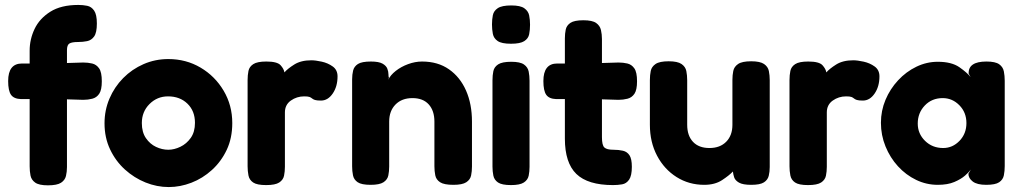

<svg xmlns="http://www.w3.org/2000/svg" viewBox="-20 -740 4125 777"><path d="M174 10Q138 10 122.5 -1Q107 -12 103.5 -29.5Q100 -47 100 -67V-339H65Q36 -340 24.5 -356.5Q13 -373 13 -412Q13 -483 69 -483H100V-535Q100 -581 120 -623Q140 -665 183.5 -692.5Q227 -720 297 -720Q316 -720 333 -716.5Q350 -713 361 -697Q372 -681 372 -645Q372 -608 361 -592.5Q350 -577 332.5 -573.5Q315 -570 296 -570Q271 -570 261 -564Q251 -558 251 -537V-485L317 -487Q336 -487 353 -483Q370 -479 381 -463.5Q392 -448 392 -411Q392 -376 381.5 -360.5Q371 -345 353.5 -340.5Q336 -336 317 -336L251 -338V-64Q251 -45 247 -28Q243 -11 227 -0.5Q211 10 174 10Z M663 17Q615 17 569 -1.5Q523 -20 485.5 -54Q448 -88 425.5 -135.5Q403 -183 403 -241Q403 -294 423 -341Q443 -388 478.5 -424Q514 -460 561 -480.5Q608 -501 661 -501Q733 -501 791.5 -466.5Q850 -432 885 -373Q920 -314 920 -242Q920 -181 897.5 -133.5Q875 -86 837.5 -52Q800 -18 754.5 -0.5Q709 17 663 17ZM661 -134Q685 -134 710 -146Q735 -158 752 -182Q769 -206 769 -243Q769 -291 738.5 -320.5Q708 -350 660 -350Q616 -350 585 -319Q554 -288 554 -242Q554 -205 570.5 -181Q587 -157 611.5 -145.5Q636 -134 661 -134Z M1057 9Q1020 9 1004.5 -1.5Q989 -12 985.5 -30Q982 -48 982 -67V-416Q982 -436 985.5 -453Q989 -470 1005 -480.5Q1021 -491 1058 -491Q1102 -491 1115.5 -476Q1129 -461 1131 -447Q1144 -462 1171 -479Q1198 -496 1240 -496Q1257 -496 1282 -490.5Q1307 -485 1326.5 -471Q1346 -457 1346 -431Q1346 -390 1326.5 -361.5Q1307 -333 1279 -333Q1262 -333 1254.5 -335.5Q1247 -338 1243 -341.5Q1239 -345 1233 -347.5Q1227 -350 1211 -350Q1181 -350 1157 -333Q1133 -316 1133 -285V-65Q1133 -46 1129.5 -29Q1126 -12 1110 -1.5Q1094 9 1057 9Z M1480 8Q1443 8 1427.5 -2.5Q1412 -13 1408.5 -30.5Q1405 -48 1405 -67V-419Q1405 -438 1409 -454.5Q1413 -471 1428.5 -481Q1444 -491 1481 -491Q1513 -491 1528 -482.5Q1543 -474 1547.5 -462Q1552 -450 1552 -439.5Q1552 -429 1554 -425L1551 -417Q1560 -436 1581.5 -453Q1603 -470 1631.5 -480.5Q1660 -491 1688 -491Q1752 -491 1797 -459.5Q1842 -428 1866 -373.5Q1890 -319 1890 -248V-66Q1890 -47 1886.5 -30Q1883 -13 1867 -2.5Q1851 8 1815 8Q1777 8 1761 -2.5Q1745 -13 1741.5 -30.5Q1738 -48 1738 -67V-248Q1738 -292 1715 -317.5Q1692 -343 1649 -343Q1606 -343 1580.5 -317Q1555 -291 1555 -248V-66Q1555 -47 1551.5 -30Q1548 -13 1532 -2.5Q1516 8 1480 8Z M2048 -563Q2010 -563 1994 -574Q1978 -585 1974.5 -603Q1971 -621 1971 -641Q1971 -661 1974.5 -678.5Q1978 -696 1994.5 -707Q2011 -718 2049 -718Q2086 -718 2102 -706.5Q2118 -695 2121.5 -677.5Q2125 -660 2125 -640Q2125 -619 2121.5 -601.5Q2118 -584 2101.5 -573.5Q2085 -563 2048 -563ZM2048 9Q2011 9 1995.5 -1.5Q1980 -12 1976.5 -29.5Q1973 -47 1973 -66V-415Q1973 -435 1976.5 -452Q1980 -469 1996 -479.5Q2012 -490 2049 -490Q2085 -490 2100.5 -479Q2116 -468 2119.5 -450.5Q2123 -433 2123 -413V-65Q2123 -46 2119.5 -29Q2116 -12 2100 -1.5Q2084 9 2048 9Z M2461 9Q2359 9 2312.5 -36Q2266 -81 2266 -179V-339H2231Q2202 -340 2190.5 -356.5Q2179 -373 2179 -412Q2179 -483 2235 -483H2266V-585Q2266 -604 2269.5 -620.5Q2273 -637 2288.5 -647.5Q2304 -658 2341 -658Q2377 -658 2392.5 -647Q2408 -636 2412 -618.5Q2416 -601 2416 -582V-485L2483 -487Q2502 -487 2519 -483Q2536 -479 2547 -463.5Q2558 -448 2558 -411Q2558 -376 2547.5 -360.5Q2537 -345 2519.5 -340.5Q2502 -336 2483 -336L2416 -338V-185Q2416 -152 2426 -143Q2436 -134 2462 -134Q2484 -134 2501 -130Q2518 -126 2527.5 -111.5Q2537 -97 2537 -65Q2537 -29 2526 -13Q2515 3 2497.5 6Q2480 9 2461 9Z M2830 8Q2768 8 2718 -23.5Q2668 -55 2639 -110Q2610 -165 2610 -235V-416Q2610 -436 2613.5 -453Q2617 -470 2633 -481Q2649 -492 2686 -492Q2722 -492 2738 -481Q2754 -470 2757.5 -452.5Q2761 -435 2761 -415V-235Q2761 -191 2784.5 -166Q2808 -141 2851 -141Q2894 -141 2919 -166.5Q2944 -192 2944 -235V-417Q2944 -436 2947.5 -453Q2951 -470 2967 -481Q2983 -492 3020 -492Q3056 -492 3072 -481Q3088 -470 3091.5 -452.5Q3095 -435 3095 -416V-64Q3095 -45 3091 -28.5Q3087 -12 3071.5 -2Q3056 8 3020 8Q2986 8 2970.5 -1Q2955 -10 2951 -22.5Q2947 -35 2946 -46Q2931 -30 2902 -11Q2873 8 2830 8Z M3250 9Q3213 9 3197.5 -1.5Q3182 -12 3178.5 -30Q3175 -48 3175 -67V-416Q3175 -436 3178.5 -453Q3182 -470 3198 -480.5Q3214 -491 3251 -491Q3295 -491 3308.5 -476Q3322 -461 3324 -447Q3337 -462 3364 -479Q3391 -496 3433 -496Q3450 -496 3475 -490.5Q3500 -485 3519.5 -471Q3539 -457 3539 -431Q3539 -390 3519.5 -361.5Q3500 -333 3472 -333Q3455 -333 3447.5 -335.5Q3440 -338 3436 -341.5Q3432 -345 3426 -347.5Q3420 -350 3404 -350Q3374 -350 3350 -333Q3326 -316 3326 -285V-65Q3326 -46 3322.5 -29Q3319 -12 3303 -1.5Q3287 9 3250 9Z M3971 8Q3934 8 3916.5 -5.5Q3899 -19 3899 -37L3909 -54Q3902 -44 3885.5 -29.5Q3869 -15 3842 -3.5Q3815 8 3775 8Q3729 8 3687.5 -12Q3646 -32 3614 -67Q3582 -102 3563.5 -147.5Q3545 -193 3545 -243Q3545 -292 3563.5 -336Q3582 -380 3614.5 -415Q3647 -450 3688.5 -470Q3730 -490 3775 -490Q3831 -490 3862.5 -468Q3894 -446 3908 -428L3900 -442Q3898 -491 3972 -491Q4008 -491 4023.5 -480Q4039 -469 4042.5 -451Q4046 -433 4046 -413V-68Q4046 -48 4042.5 -30.5Q4039 -13 4023.5 -2.5Q4008 8 3971 8ZM3797 -141Q3835 -141 3863 -170Q3891 -199 3891 -242Q3891 -285 3862.5 -314Q3834 -343 3795 -343Q3751 -343 3722.5 -313Q3694 -283 3694 -240Q3694 -199 3723.5 -170Q3753 -141 3797 -141Z"/></svg>

Font: Fredoka SemiBold
Style: Regular
Weight: 600
Designer: Ben Nathan
Foundry: Milena B. Brandão, Ben Nathan
Version: Version 2.001